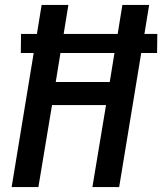

<svg xmlns="http://www.w3.org/2000/svg" viewBox="-20 -755 655 775"><path d="M27 0 116 -541H64L65 -618H129L148 -735H256L237 -618H455L474 -735H582L563 -618H615L614 -541H550L461 0H353L408 -331H190L135 0ZM423 -424 442 -541H224L205 -424Z"/></svg>

Font: Iosevka SmBd Ex Obl
Style: Regular
Weight: 600
Width: 7
Italic angle: -9°
Monospace: yes
Designer: Belleve Invis
Foundry: Belleve Invis
Version: Version 32.5.0; ttfautohint (v1.8.4)